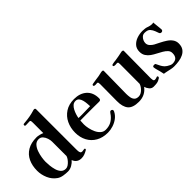

<svg xmlns="http://www.w3.org/2000/svg" viewBox="20 -1479 2184 2184"><g transform="rotate(-45 1112.5 -387.0)"><path d="M392 -374Q392 -398 382.5 -428Q373 -458 353.5 -480Q334 -502 303 -502Q266 -502 241.5 -475.5Q217 -449 203 -409.5Q189 -370 183 -330.5Q177 -291 177 -264Q177 -239 180.5 -202Q184 -165 194.5 -128.5Q205 -92 227 -68Q249 -44 286 -44Q306 -44 325.5 -57.5Q345 -71 360.5 -89Q376 -107 384 -122Q384 -123 388 -131.5Q392 -140 392 -141ZM602 -47Q602 -40 599 -37.5Q596 -35 591 -32Q569 -19 545.5 -10.5Q522 -2 496 -2Q426 -2 401 -68Q381 -43 348 -24Q315 -5 280 -5Q248 -5 210 -11Q172 -17 145 -35Q90 -73 63.5 -134.5Q37 -196 37 -259Q37 -340 66 -402Q95 -464 154 -499Q213 -534 301 -534Q321 -534 346.5 -527.5Q372 -521 390 -513V-680Q390 -688 388.5 -703Q387 -718 373 -718L315 -716Q308 -715 303 -719Q298 -723 298 -730Q298 -742 308.5 -744Q319 -746 327 -746Q349 -748 370 -750.5Q391 -753 412 -757Q431 -761 450 -765Q469 -769 487 -775Q492 -777 496.5 -778Q501 -779 506 -779Q524 -779 524 -762V-116Q524 -105 525 -89.5Q526 -74 532.5 -62.5Q539 -51 555 -51Q564 -51 573 -53.5Q582 -56 591 -56Q602 -56 602 -47Z M983 -353Q982 -371 980 -398Q978 -425 971 -451.5Q964 -478 949 -495.5Q934 -513 907 -513Q880 -513 860.5 -496Q841 -479 827.5 -453Q814 -427 805.5 -399.5Q797 -372 794 -351Q810 -350 825.5 -350Q841 -350 857 -350Q920 -350 983 -353ZM1137 -132Q1137 -128 1135.5 -124Q1134 -120 1132 -115Q1113 -77 1078 -50.5Q1043 -24 999.5 -10Q956 4 914 4Q832 4 772.5 -30Q713 -64 681 -123.5Q649 -183 649 -260Q649 -337 679.5 -400.5Q710 -464 768.5 -502Q827 -540 910 -540Q1005 -540 1062 -488.5Q1119 -437 1119 -343Q1119 -316 1092 -316Q1066 -316 1040 -316.5Q1014 -317 988 -317Q939 -317 889 -317Q839 -317 789 -316Q786 -286 786 -257Q786 -226 794 -188.5Q802 -151 818 -116.5Q834 -82 859.5 -59.5Q885 -37 920 -37Q970 -37 1007 -56Q1044 -75 1074 -112Q1080 -120 1085 -127.5Q1090 -135 1096 -142Q1100 -147 1103.5 -149.5Q1107 -152 1114 -152Q1122 -152 1129.5 -146.5Q1137 -141 1137 -132Z M1769 -40Q1769 -30 1759 -24Q1731 -6 1708.5 -2Q1686 2 1652 2Q1621 2 1600.5 -22.5Q1580 -47 1573 -74Q1514 5 1412 5Q1314 5 1276 -41.5Q1238 -88 1239 -179L1241 -447Q1241 -457 1239 -470Q1237 -483 1223 -483Q1217 -483 1211.5 -482Q1206 -481 1200 -481Q1193 -481 1182.5 -483Q1172 -485 1172 -495Q1172 -503 1176 -506Q1180 -509 1187 -510Q1210 -515 1238.5 -518.5Q1267 -522 1292 -526Q1306 -528 1326.5 -533.5Q1347 -539 1360 -539Q1367 -539 1372 -536Q1377 -533 1377 -526Q1377 -435 1374.5 -343.5Q1372 -252 1372 -162Q1372 -134 1376.5 -105.5Q1381 -77 1398 -58Q1415 -39 1452 -39Q1474 -39 1494 -51Q1514 -63 1530 -81.5Q1546 -100 1554 -117Q1555 -119 1558 -126.5Q1561 -134 1561 -135Q1561 -214 1561.5 -293.5Q1562 -373 1562 -451Q1562 -461 1560 -472Q1558 -483 1544 -483Q1538 -483 1531.5 -482Q1525 -481 1519 -481Q1512 -481 1501 -483Q1490 -485 1490 -495Q1490 -503 1495 -506Q1500 -509 1507 -510Q1519 -513 1531.5 -514.5Q1544 -516 1556 -517Q1585 -522 1613 -526.5Q1641 -531 1669 -538Q1672 -539 1675 -539Q1678 -539 1681 -539Q1688 -539 1693.5 -536.5Q1699 -534 1699 -526Q1699 -417 1697 -307Q1695 -197 1695 -87Q1695 -74 1698.5 -59Q1702 -44 1720 -44Q1728 -44 1737 -46.5Q1746 -49 1753 -52Q1759 -55 1764 -51.5Q1769 -48 1769 -40Z M2201 -144Q2201 -98 2181.5 -69Q2162 -40 2129.5 -24Q2097 -8 2058 -2Q2019 4 1980 4Q1956 4 1930.5 -1.5Q1905 -7 1882 -12Q1871 -14 1859.5 -16.5Q1848 -19 1837 -20Q1834 -37 1826.5 -67.5Q1819 -98 1811 -125Q1806 -145 1806 -153Q1806 -164 1813 -167.5Q1820 -171 1830 -171Q1838 -171 1843 -169.5Q1848 -168 1851 -161Q1863 -136 1873.5 -115.5Q1884 -95 1902 -75Q1911 -66 1926 -56Q1941 -46 1958 -38.5Q1975 -31 1988 -31Q2032 -31 2052.5 -52.5Q2073 -74 2073 -117Q2073 -147 2053.5 -168Q2034 -189 2005 -206Q1977 -223 1944 -239.5Q1911 -256 1882.5 -276Q1854 -296 1835.5 -324.5Q1817 -353 1817 -393Q1817 -444 1846 -476Q1875 -508 1919 -523Q1963 -538 2009 -538Q2029 -538 2050 -535Q2071 -532 2090 -524Q2098 -521 2112 -518Q2126 -515 2133 -515Q2141 -515 2148.5 -515Q2156 -515 2163 -519Q2165 -499 2167.5 -473.5Q2170 -448 2172.5 -426.5Q2175 -405 2175 -396Q2175 -386 2168.5 -379Q2162 -372 2151 -372Q2132 -372 2125.5 -388.5Q2119 -405 2110 -431Q2100 -458 2080 -481.5Q2060 -505 2011 -505Q1986 -505 1969 -490Q1952 -475 1943 -454.5Q1934 -434 1934 -415Q1934 -387 1953.5 -366Q1973 -345 1995 -333Q2022 -319 2057 -301.5Q2092 -284 2123 -264Q2158 -242 2179.5 -212Q2201 -182 2201 -144Z"/></g></svg>

Font: Kaisei Tokumin ExtraBold
Style: Regular
Weight: 800
Designer: Font-Kai, 金井和夫
Foundry: KAZUO KANAI
Version: Version 5.003